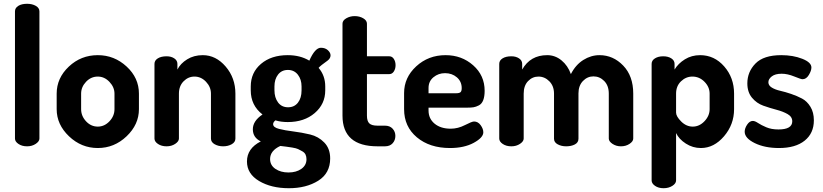

<svg xmlns="http://www.w3.org/2000/svg" viewBox="-20 -772 4340 1013"><path d="M123 -752Q150 -752 169 -741Q188 -730 188 -712V-41Q188 -26 168.5 -13Q149 0 123 0Q96 0 77.5 -12.5Q59 -25 59 -41V-712Q59 -730 76.5 -741Q94 -752 123 -752Z M496 -481Q583 -481 648 -421Q713 -361 713 -278V-196Q713 -115 648 -53Q583 9 496 9Q409 9 344 -53Q279 -115 279 -196V-278Q279 -360 343 -420.5Q407 -481 496 -481ZM584 -196V-278Q584 -312 557.5 -340Q531 -368 496 -368Q460 -368 434 -340.5Q408 -313 408 -278V-196Q408 -160 434 -132Q460 -104 496 -104Q531 -104 557.5 -132Q584 -160 584 -196Z M924 -278V-41Q924 -26 904.5 -13Q885 0 859 0Q832 0 813.5 -12.5Q795 -25 795 -41V-435Q795 -453 812.5 -464Q830 -475 859 -475Q883 -475 899.5 -464Q916 -453 916 -435V-405Q932 -437 967.5 -459Q1003 -481 1050 -481Q1119 -481 1170.5 -421Q1222 -361 1222 -278V-41Q1222 -22 1202.5 -11Q1183 0 1157 0Q1132 0 1112.5 -11Q1093 -22 1093 -41V-278Q1093 -313 1067 -340.5Q1041 -368 1006 -368Q973 -368 948.5 -343Q924 -318 924 -278Z M1498 -128Q1462 -128 1433 -137Q1421 -127 1421 -117Q1421 -100 1452 -92Q1483 -84 1527.5 -78.5Q1572 -73 1616 -62.5Q1660 -52 1691 -20Q1722 12 1722 64Q1722 142 1659 181.5Q1596 221 1504 221Q1411 221 1347 183Q1283 145 1283 80Q1283 11 1356 -26Q1314 -46 1314 -90Q1314 -134 1365 -168Q1303 -216 1303 -295V-316Q1303 -389 1357 -435Q1411 -481 1498 -481Q1564 -481 1612 -452Q1642 -520 1673 -520Q1696 -520 1710 -507Q1724 -494 1724 -480Q1724 -464 1708 -452Q1671 -426 1661 -414Q1696 -373 1696 -316V-295Q1696 -223 1640.5 -175.5Q1585 -128 1498 -128ZM1571 -295V-316Q1571 -353 1551.5 -378Q1532 -403 1499 -403Q1466 -403 1447 -378.5Q1428 -354 1428 -316V-296Q1428 -257 1447 -231.5Q1466 -206 1500 -206Q1533 -206 1552 -230.5Q1571 -255 1571 -295ZM1597 68Q1597 54 1592 43.5Q1587 33 1574.5 26Q1562 19 1552.5 14.5Q1543 10 1522 6.5Q1501 3 1491.5 2Q1482 1 1459 -2Q1405 23 1405 67Q1405 100 1433 119Q1461 138 1502 138Q1543 138 1570 119Q1597 100 1597 68Z M1916 -381V-162Q1916 -133 1928.5 -121Q1941 -109 1972 -109H2011Q2037 -109 2051.5 -93Q2066 -77 2066 -55Q2066 -32 2051.5 -16Q2037 0 2011 0H1972Q1787 0 1787 -162V-647Q1787 -664 1807 -675.5Q1827 -687 1851 -687Q1877 -687 1896.5 -675.5Q1916 -664 1916 -647V-475H2034Q2049 -475 2058 -461Q2067 -447 2067 -428Q2067 -409 2058 -395Q2049 -381 2034 -381Z M2331 -481Q2416 -481 2476.5 -427.5Q2537 -374 2537 -293Q2537 -263 2529.5 -243.5Q2522 -224 2506.5 -216Q2491 -208 2478 -206Q2465 -204 2444 -204H2241V-189Q2241 -146 2273 -119.5Q2305 -93 2358 -93Q2396 -93 2433 -112Q2470 -131 2481 -131Q2502 -131 2516 -111.5Q2530 -92 2530 -74Q2530 -46 2479.5 -18.5Q2429 9 2354 9Q2247 9 2179.5 -47.5Q2112 -104 2112 -196V-281Q2112 -363 2176 -422Q2240 -481 2331 -481ZM2241 -280H2387Q2403 -280 2409.5 -285.5Q2416 -291 2416 -307Q2416 -342 2390.5 -364Q2365 -386 2328 -386Q2293 -386 2267 -364.5Q2241 -343 2241 -308Z M2903 -40V-278Q2903 -318 2878.5 -343Q2854 -368 2821 -368Q2789 -368 2766 -344Q2743 -320 2743 -278V-41Q2743 -26 2723.5 -13Q2704 0 2678 0Q2651 0 2632.5 -12.5Q2614 -25 2614 -41V-435Q2614 -453 2631.5 -464Q2649 -475 2678 -475Q2702 -475 2718.5 -464Q2735 -453 2735 -435V-405Q2778 -481 2867 -481Q2909 -481 2942.5 -453.5Q2976 -426 2992 -381Q3017 -430 3057.5 -455.5Q3098 -481 3143 -481Q3215 -481 3268 -426Q3321 -371 3321 -278V-41Q3321 -26 3301.5 -13Q3282 0 3256 0Q3231 0 3211.5 -13Q3192 -26 3192 -41V-278Q3192 -320 3168 -344.5Q3144 -369 3111 -369Q3079 -369 3055.5 -344.5Q3032 -320 3032 -279V-40Q3032 -20 3013 -10Q2994 0 2967 0Q2942 0 2922.5 -10.5Q2903 -21 2903 -40Z M3539 -435V-405Q3558 -437 3593.5 -459Q3629 -481 3674 -481Q3749 -481 3801 -421.5Q3853 -362 3853 -278V-196Q3853 -115 3800 -53Q3747 9 3678 9Q3635 9 3598.5 -14.5Q3562 -38 3547 -70V180Q3547 196 3527.5 208.5Q3508 221 3481 221Q3454 221 3436 208.5Q3418 196 3418 180V-435Q3418 -453 3435.5 -464Q3453 -475 3479 -475Q3505 -475 3522 -464Q3539 -453 3539 -435ZM3724 -196V-278Q3724 -313 3697 -340.5Q3670 -368 3633 -368Q3599 -368 3573 -343Q3547 -318 3547 -278V-178Q3547 -158 3574 -131Q3601 -104 3635 -104Q3670 -104 3697 -132.5Q3724 -161 3724 -196Z M4087 -89Q4160 -89 4160 -132Q4160 -156 4135.5 -170Q4111 -184 4076.5 -193Q4042 -202 4007 -214.5Q3972 -227 3947.5 -256.5Q3923 -286 3923 -332Q3923 -393 3966 -437Q4009 -481 4102 -481Q4164 -481 4212.5 -462Q4261 -443 4261 -416Q4261 -399 4247.5 -376.5Q4234 -354 4214 -354Q4206 -354 4170.5 -368.5Q4135 -383 4104 -383Q4070 -383 4052 -369Q4034 -355 4034 -338Q4034 -321 4052 -310Q4070 -299 4096.5 -293Q4123 -287 4154 -276.5Q4185 -266 4211.5 -252Q4238 -238 4256 -208.5Q4274 -179 4274 -137Q4274 -69 4225.5 -30Q4177 9 4090 9Q4015 9 3962 -17Q3909 -43 3909 -77Q3909 -95 3922 -114.5Q3935 -134 3952 -134Q3963 -134 3979.5 -123Q3996 -112 4023 -100.5Q4050 -89 4087 -89Z"/></svg>

Font: Dosis
Style: Bold
Weight: 700
Designer: Edgar Tolentino, Pablo Impallari, Igino Marini
Foundry: Edgar Tolentino, Pablo Impallari, Igino Marini
Version: Version 1.007